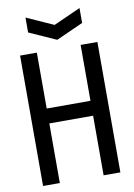

<svg xmlns="http://www.w3.org/2000/svg" viewBox="-97 -954 709 1015"><g transform="rotate(-10 257.5 -446.5)"><path d="M50 0V-700H140V-400H375V-700H465V0H375V-320H140V0ZM403 -893V-813L258 -748L113 -813V-893L258 -828Z"/></g></svg>

Font: Tektur SemiCondensed
Style: Regular
Weight: 400
Width: 4
Designer: Adam Jagosz
Foundry: Adam Jagosz
Version: Version 1.005;gftools[0.9.30]